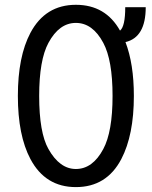

<svg xmlns="http://www.w3.org/2000/svg" viewBox="-20 -762 626 792"><path d="M293 9.8Q167 9.8 105.5 -106Q53.7 -203.6 53.7 -366.2Q53.7 -528.8 105.5 -626.5Q167 -742.2 293 -742.2Q415.5 -742.2 475.1 -635.7Q496.6 -652.8 496.6 -732.4H581.1Q581.1 -607.9 497.6 -588.4Q532.2 -498 532.2 -366.2Q532.2 -205.1 480.5 -106Q419.9 9.8 293 9.8ZM293 -64.9Q362.3 -64.9 406.2 -147.5Q444.3 -218.8 444.3 -366.2Q444.3 -513.7 406.2 -585Q362.3 -667.5 293 -667.5Q224.1 -667.5 179.7 -585Q141.6 -514.2 141.6 -366.2Q141.6 -215.3 179.7 -147.5Q226.1 -64.9 293 -64.9Z"/></svg>

Font: Consola Mono
Style: Book
Weight: 400
Monospace: yes
Designer: Wojciech Kalinowski "wmk69" (wmk69@o2.pl)
Foundry: Wojciech Kalinowski "wmk69" (wmk69@o2.pl)
Version: Version 2.1.0